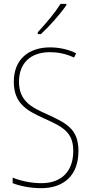

<svg xmlns="http://www.w3.org/2000/svg" viewBox="-20 -971 475 1001"><path d="M326 -944V-951H296C264 -901 222 -852 177 -803V-793H193C236 -832 293 -896 326 -944ZM389 -184C389 -299 326 -329 224 -376C145 -411 79 -444 79 -545C79 -644 142 -699 240 -699C275 -699 320 -693 366 -671L377 -693C341 -712 291 -724 241 -724C131 -724 52 -663 52 -545C52 -429 123 -393 211 -353C310 -309 362 -280 362 -184C362 -77 300 -16 196 -16C142 -16 87 -28 46 -45V-16C88 0 141 10 195 10C313 10 389 -57 389 -184Z"/></svg>

Font: Noto Sans Hebrew Condensed Thin
Style: Regular
Weight: 100
Width: 3
Designer: Monotype Design Team
Foundry: Monotype Imaging Inc.
Version: Version 2.004